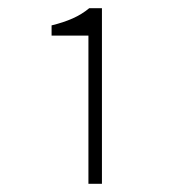

<svg xmlns="http://www.w3.org/2000/svg" viewBox="-20 -900 437 469"><path d="M196 -451V-813H106V-838Q135 -845 157.5 -855Q180 -865 198 -880H229V-451Z"/></svg>

Font: Noto Sans KR Thin Thin
Style: Regular
Weight: 250
Version: Version 2.004-H2;hotconv 1.0.118;makeotfexe 2.5.65603